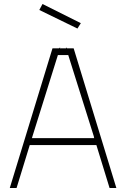

<svg xmlns="http://www.w3.org/2000/svg" viewBox="-20 -942 632 962"><path d="M29 0ZM177 -892 193 -922 385 -826 368 -799ZM463 -215H129L63 0H29L243 -700H276L282 -705L280 -700H312L310 -705L316 -700H349L563 0H529ZM452 -250 450 -257 451 -256 322 -666H270L142 -257L140 -250Z"/></svg>

Font: Cairo ExtraLight
Style: Regular
Weight: 250
Designer: Mohamed Gaber, the designers of Titillium
Foundry: Kief Type Foundry
Version: Version 2.009; ttfautohint (v1.5.33-1714) -l 8 -r 50 -G 200 